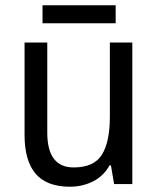

<svg xmlns="http://www.w3.org/2000/svg" viewBox="-20 -697 599 727"><path d="M481 -536V0H412L400 -71H395Q372 -30 332 -10Q292 10 245 10Q157 10 115 -39Q73 -88 73 -186V-536H159V-195Q159 -63 259 -63Q336 -63 366 -111.5Q396 -160 396 -255V-536ZM418 -677V-609H141V-677Z"/></svg>

Font: Noto Sans Myanmar SemiCondensed
Style: Regular
Weight: 400
Width: 4
Designer: Monotype Design Team
Foundry: Monotype Imaging Inc.
Version: Version 2.107; ttfautohint (v1.8.4.7-5d5b)